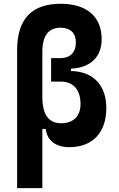

<svg xmlns="http://www.w3.org/2000/svg" viewBox="-20 -762 626 1007"><path d="M343.8 9.8C465.8 9.8 537.6 -66.4 537.6 -195.3C537.6 -315.4 468.8 -387.2 352.1 -389.6V-401.9C454.6 -406.7 513.2 -462.9 513.2 -556.6C513.2 -674.3 435.1 -742.2 298.8 -742.2C146 -742.2 69.8 -662.1 69.8 -499.5V224.6H202.1V-85.9H219.7C227.5 -24.9 271.5 9.8 343.8 9.8ZM202.1 -253.9V-489.7C202.1 -575.2 234.4 -616.7 298.8 -616.7C348.6 -616.7 377.9 -588.4 377.9 -539.6C377.9 -486.8 347.7 -457 295.9 -457H248V-334H298.8C364.3 -334 402.3 -291.5 402.3 -216.3C402.3 -151.9 364.7 -115.7 300.8 -115.7C234.9 -115.7 202.1 -161.1 202.1 -253.9Z"/></svg>

Font: Cascadia Mono NF
Style: Bold
Weight: 700
Monospace: yes
Designer: Aaron Bell
Foundry: Saja Typeworks
Version: Version 2404.023